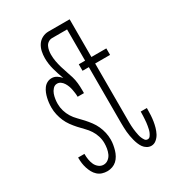

<svg xmlns="http://www.w3.org/2000/svg" viewBox="-180 -838 859 948"><g transform="rotate(-30 250.0 -363.5)"><path d="M152 8Q137 8 123 3.5Q109 -1 98 -11Q87 -21 80 -34Q73 -47 68.5 -61Q64 -75 62 -89.5Q60 -104 60 -118V-123H96V-120Q96 -105 98.5 -90Q101 -75 107 -61.5Q113 -48 125 -38.5Q137 -29 152 -29Q167 -29 179 -38.5Q191 -48 197 -61.5Q203 -75 205.5 -90Q208 -105 208 -120Q208 -140 202 -159.5Q196 -179 185 -196Q174 -213 159.5 -227.5Q145 -242 131.5 -257Q118 -272 106 -288.5Q94 -305 86 -323.5Q78 -342 73.5 -362Q69 -382 69 -402Q69 -416 70.5 -429Q72 -442 75 -455Q78 -468 83 -480.5Q88 -493 96 -504Q104 -515 116 -521.5Q128 -528 142 -528Q157 -528 170 -520Q183 -512 193 -500Q181 -531 172 -564Q163 -597 163 -630Q163 -649 167 -667.5Q171 -686 181 -701.5Q191 -717 208 -726Q225 -735 244 -735H365V-520H450V-483H365V-165Q365 -156 365 -146.5Q365 -137 365.5 -127.5Q366 -118 367 -108.5Q368 -99 369.5 -90Q371 -81 373 -71.5Q375 -62 378.5 -53.5Q382 -45 387.5 -37Q393 -29 403 -29Q412 -29 417.5 -36.5Q423 -44 426.5 -52Q430 -60 432 -69Q434 -78 435.5 -86.5Q437 -95 438 -104Q439 -113 439.5 -122Q440 -131 440.5 -140Q441 -149 441 -158V-165H476V-156Q476 -140 475 -123.5Q474 -107 471.5 -91Q469 -75 464.5 -59Q460 -43 452.5 -28.5Q445 -14 432 -3Q419 8 403 8Q390 8 378.5 1Q367 -6 360 -16Q353 -26 348 -38.5Q343 -51 340 -63Q337 -75 334.5 -88Q332 -101 331 -113.5Q330 -126 329.5 -139Q329 -152 329 -165V-483H293V-520H329V-698H244Q232 -698 222 -691.5Q212 -685 207 -674.5Q202 -664 200 -652.5Q198 -641 198 -630Q198 -610 201.5 -591Q205 -572 210.5 -553Q216 -534 222.5 -516Q229 -498 234.5 -479.5Q240 -461 242 -441.5Q244 -422 244 -402V-384H208Q208 -395 206.5 -406Q205 -417 203 -427.5Q201 -438 197 -448.5Q193 -459 187 -468.5Q181 -478 172 -484.5Q163 -491 152 -491Q138 -491 128 -480Q118 -469 113.5 -456Q109 -443 107 -429.5Q105 -416 105 -402Q105 -382 111 -362Q117 -342 127.5 -325Q138 -308 152.5 -293.5Q167 -279 180.5 -264Q194 -249 206 -233Q218 -217 226.5 -198.5Q235 -180 239.5 -160Q244 -140 244 -120Q244 -105 241.5 -90.5Q239 -76 235 -62Q231 -48 223.5 -34.5Q216 -21 205.5 -11.5Q195 -2 181 3Q167 8 152 8Z"/></g></svg>

Font: Iosevka SS18 Extralight
Style: Regular
Weight: 200
Monospace: yes
Designer: Belleve Invis
Foundry: Belleve Invis
Version: Version 25.1.1; ttfautohint (v1.8.4)